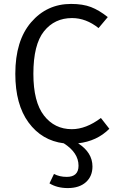

<svg xmlns="http://www.w3.org/2000/svg" viewBox="-20 -720 598 978"><path d="M378 10Q451 57 451 128Q451 178 417.5 208Q384 238 325 238Q271 238 232 214L255 166Q283 181 320 181Q380 181 380 124Q380 58 305 10Q193 -4 125.5 -96Q58 -188 58 -344Q58 -513 138.5 -606.5Q219 -700 342 -700Q402 -700 443.5 -684Q485 -668 529 -633L482 -577Q418 -628 347 -628Q258 -628 204 -560.5Q150 -493 150 -344Q150 -201 204 -131.5Q258 -62 346 -62Q418 -62 494 -119L537 -64Q474 -1 378 10Z"/></svg>

Font: FiraGO Book
Style: Regular
Weight: 350
Designer: bBox Type
Foundry: bBox Type GmbH
Version: Version 1.001;PS 001.001;hotconv 1.0.88;makeotf.lib2.5.64775